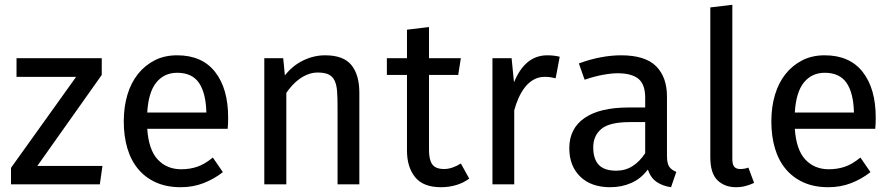

<svg xmlns="http://www.w3.org/2000/svg" viewBox="-20 -770 3731 802"><path d="M136 -77H408L397 0H26V-69L298 -449H49V-527H405V-457Z M595 -232Q601 -144 639 -103.5Q677 -63 737 -63Q773 -63 804 -73.5Q835 -84 869 -112L911 -51Q874 -22 830 -5Q786 12 735 12Q676 12 631.5 -8Q587 -28 557 -64Q527 -100 512 -150.5Q497 -201 497 -263Q497 -323 512 -373.5Q527 -424 556 -460.5Q585 -497 626 -518Q667 -539 720 -539Q824 -539 878.5 -469.5Q933 -400 933 -279Q933 -265 932.5 -253Q932 -241 931 -232ZM720 -466Q666 -466 633 -425.5Q600 -385 595 -300H842Q840 -382 811 -424Q782 -466 720 -466Z M1084 0V-527H1163L1170 -455Q1202 -496 1246.5 -517.5Q1291 -539 1338 -539Q1415 -539 1448 -498Q1481 -457 1481 -383V0H1390V-323Q1390 -362 1388 -389Q1386 -416 1377.5 -433.5Q1369 -451 1352.5 -459Q1336 -467 1307 -467Q1286 -467 1266.5 -459.5Q1247 -452 1230.5 -440Q1214 -428 1200 -412.5Q1186 -397 1176 -382V0Z M1940 -24Q1916 -6 1885.5 3Q1855 12 1822 12Q1748 12 1714 -30Q1680 -72 1680 -141V-457H1596V-527H1680V-646L1772 -657V-527H1905L1894 -457H1772V-142Q1772 -102 1786 -83Q1800 -64 1835 -64Q1868 -64 1905 -87Z M2037 0V-527H2117L2127 -426Q2173 -539 2266 -539Q2294 -539 2318 -533L2301 -443Q2289 -446 2279 -447.5Q2269 -449 2255 -449Q2230 -449 2209.5 -437.5Q2189 -426 2173.5 -406.5Q2158 -387 2146.5 -361.5Q2135 -336 2128 -309V0Z M2766 -119Q2766 -87 2775.5 -73.5Q2785 -60 2805 -52L2783 12Q2748 7 2723 -10Q2698 -27 2686 -62Q2658 -24 2617.5 -6Q2577 12 2529 12Q2449 12 2403.5 -32.5Q2358 -77 2358 -151Q2358 -233 2421.5 -277Q2485 -321 2606 -321H2675V-362Q2675 -418 2646.5 -441Q2618 -464 2560 -464Q2534 -464 2498.5 -457.5Q2463 -451 2422 -437L2398 -505Q2447 -523 2491 -531Q2535 -539 2574 -539Q2675 -539 2720.5 -493.5Q2766 -448 2766 -367ZM2554 -57Q2592 -57 2622 -76Q2652 -95 2675 -130V-260H2611Q2526 -260 2492 -231.5Q2458 -203 2458 -155Q2458 -106 2481 -81.5Q2504 -57 2554 -57Z M3130 -6Q3113 2 3094 7Q3075 12 3055 12Q3007 12 2977 -17Q2947 -46 2947 -114V-739L3039 -750V-106Q3039 -83 3047 -73.5Q3055 -64 3072 -64Q3091 -64 3106 -70Z M3300 -232Q3306 -144 3344 -103.5Q3382 -63 3442 -63Q3478 -63 3509 -73.5Q3540 -84 3574 -112L3616 -51Q3579 -22 3535 -5Q3491 12 3440 12Q3381 12 3336.5 -8Q3292 -28 3262 -64Q3232 -100 3217 -150.5Q3202 -201 3202 -263Q3202 -323 3217 -373.5Q3232 -424 3261 -460.5Q3290 -497 3331 -518Q3372 -539 3425 -539Q3529 -539 3583.5 -469.5Q3638 -400 3638 -279Q3638 -265 3637.5 -253Q3637 -241 3636 -232ZM3425 -466Q3371 -466 3338 -425.5Q3305 -385 3300 -300H3547Q3545 -382 3516 -424Q3487 -466 3425 -466Z"/></svg>

Font: Feura Sans
Style: Regular
Weight: 400
Designer: Carrois Corporate & Edenspiekermann
Foundry: Carrois Corporate GbR & Edenspiekermann AG
Version: Version 1.001